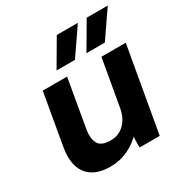

<svg xmlns="http://www.w3.org/2000/svg" viewBox="-172 -875 980 1022"><g transform="rotate(-30 318.0 -364.0)"><path d="M50.2 -206.4 105 -520H254.6L202.8 -222.6Q194.8 -173.2 211.5 -141.3Q228.2 -109.4 287.4 -109.4Q336.4 -109.4 370.7 -142.7Q405 -176 415.2 -233.2L465.6 -520H615.2L523.8 0H400.6Q399.2 -18.8 400.5 -44.7Q401.8 -70.6 404.8 -88.2L417.6 -82Q378 -37.8 326.4 -13.4Q274.8 11 217.4 11Q149.6 11 108.2 -15.7Q66.8 -42.4 52.5 -91.1Q38.2 -139.8 50.2 -206.4ZM317.8 -739.2H447.4L335.4 -576.2H222.4ZM501.6 -739.2H631.2L519.2 -576.2H406.2Z"/></g></svg>

Font: Fixel Italic Variable 20240409 Display Thin
Style: Italic
Weight: 100
Italic angle: -10°
Designer: AlfaBravo + MacPaw
Foundry: Kyrylo Tkachov, Marchela Mozhyna, Serhii Makarenko, Maria Weinstein, Zakhar Kryvoshyya
Version: Version 1.211;Glyphs 3.2 (3225)